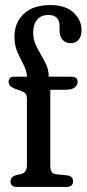

<svg xmlns="http://www.w3.org/2000/svg" viewBox="-20 -736 341 756"><path d="M178 -84.5Q178 -68.5 183.2 -59.8Q188.5 -51 203.5 -49.5L244 -45.5Q267.5 -43 267.5 -22Q267.5 0 242.5 0H46.5Q21.5 0 21.5 -21.5Q21.5 -39.5 42 -46L61 -50Q86 -55.5 86 -85V-346.5Q86 -361 80.8 -367.2Q75.5 -373.5 59.5 -379.5L41 -385.5Q25.5 -392 19.8 -398.5Q14 -405 14 -414Q14 -434 37 -434H86.5Q84.5 -459.5 72.2 -482.2Q60 -505 48.5 -531Q37 -557 37 -592Q37 -647 73.8 -681.5Q110.5 -716 178 -716Q238 -716 269.5 -686.5Q301 -657 301 -618Q301 -592.5 289.2 -579.2Q277.5 -566 258.5 -566Q237.5 -566 226 -579.8Q214.5 -593.5 214.5 -617V-632.5Q214.5 -677 171 -677Q141.5 -677 126 -658.2Q110.5 -639.5 110.5 -607.5Q110.5 -576.5 126 -548.2Q141.5 -520 156.8 -492.2Q172 -464.5 172 -434H259.5Q285.5 -434 285.5 -414.5Q285.5 -400 273.8 -391.2Q262 -382.5 236.5 -382.5H178Z"/></svg>

Font: Fraunces 144pt S100
Style: Regular
Weight: 400
Version: Version 1.000; ttfautohint (v1.8.3)